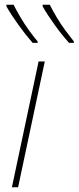

<svg xmlns="http://www.w3.org/2000/svg" viewBox="-20 -786 330 806"><path d="M30 0 142 -528H168L56 0ZM270 -606Q240 -639 209.5 -681.5Q179 -724 159 -759V-766H189Q200 -744 217 -715Q234 -686 254 -659Q274 -632 290 -612V-606ZM117 -606Q88 -639 57.5 -681.5Q27 -724 7 -759V-766H37Q48 -744 65 -715Q82 -686 101.5 -659Q121 -632 138 -612V-606Z"/></svg>

Font: Noto Sans Disp Thin
Style: Italic
Weight: 100
Italic angle: -12°
Designer: Monotype Design Team
Foundry: Monotype Imaging Inc.
Version: Version 2.000;GOOG;noto-source:20170915:90ef993387c0